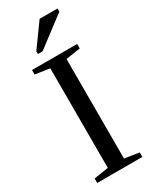

<svg xmlns="http://www.w3.org/2000/svg" viewBox="-220 -911 772 964"><g transform="rotate(-30 166.5 -429.0)"><path d="M213.9 -39.1 297.9 -25.9V0H36.1V-25.9L120.1 -39.1V-616.2L36.1 -628.9V-654.8H297.9V-628.9L213.9 -616.2ZM102.1 -709.5V-725.6L197.8 -858.4H301.8V-840.3L128.9 -709.5Z"/></g></svg>

Font: Tinos
Style: Regular
Weight: 400
Designer: Steve Matteson
Foundry: Monotype Imaging Inc.
Version: Version 1.23